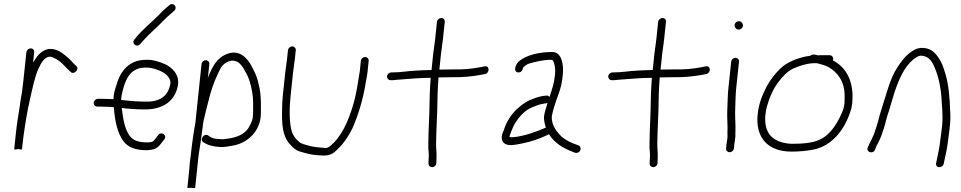

<svg xmlns="http://www.w3.org/2000/svg" viewBox="-20 -756 4806 960"><path d="M111.9 -495 97.8 -361C95.6 -339.7 92.9 -317.3 89.8 -294C85.7 -270.9 80.7 -245.4 78.3 -222C71.5 -179.3 64.3 -136.2 60.1 -96L51 -10C50.6 -5.7 68.7 -10.5 71.2 -11C72.9 -10.5 89.6 -5.9 90 -10L91.9 -28C98.8 -93.6 109.3 -156.6 121.1 -220L124.3 -232C126.3 -244.7 129 -257.3 132.3 -270C142.3 -313.5 153.7 -370.5 171 -410C179.2 -427.1 187.7 -445.4 198.9 -457C202.7 -461.9 217.4 -472 224.5 -472C233.8 -474.3 240.2 -470.6 247.9 -467C280 -454.9 301.5 -426.9 323.5 -405L332.6 -397C348.7 -379 379.5 -409.7 361.7 -426L352.5 -434C341.2 -446.6 327.1 -462 313.6 -473C291.6 -490.9 263.3 -515 222.6 -511C183 -502.4 164.8 -475 145.4 -443L150.9 -495C152 -505.6 144.5 -514 133.9 -514C123.3 -514 113 -505.6 111.9 -495Z M681.2 -536 689.1 -545C711.9 -570.9 733.2 -592.1 760.7 -617C784.2 -638.3 810 -667.9 834 -687L850.6 -702C854.9 -705.3 857.4 -709.8 858 -715.5C859.6 -730.7 841.2 -743.3 826.5 -730L810 -716C798.3 -706 786.1 -694 773.3 -680C736.2 -642.7 692.5 -608.6 660.6 -569L652.6 -559C634.4 -539.6 664.2 -515.3 681.2 -536ZM585.8 -256C586.1 -265.3 587 -273.3 588.3 -280C603 -351.5 626.9 -418 705.8 -418C734.1 -419.7 763.7 -409.5 783.9 -400C806.4 -390.9 839.5 -364.1 830.8 -332C817 -267.9 771.1 -245.1 700 -248C664.5 -248 620.3 -252.3 585.8 -256ZM448.5 -243C447.4 -232.4 455.8 -223 466.4 -223H482.4C493.7 -223 506 -222.7 519.3 -222C527.9 -222 537.9 -221.3 549.1 -220C554.3 -153.5 566.1 -92.5 596.3 -51C619.4 -19.7 656.9 -5 712.5 -5C751.4 -6.8 766.3 -12.8 787.3 -41L801.2 -59C817.9 -79.4 787.2 -101.4 771.5 -81L756.5 -62C743.7 -44.3 740.2 -45.5 715.6 -44C675.2 -44 646 -53 629 -76C603.3 -110.2 595.6 -161.6 588.6 -216C619.8 -211.9 663.9 -209 694.9 -209C787.6 -205.8 853.8 -245.2 869.4 -328C879.3 -382.5 840.3 -420.3 802.7 -436C778.1 -447.2 743.4 -458.6 708.9 -457C628.7 -457 582.3 -403.1 562.9 -333C554 -305.8 548.2 -289.3 547.3 -260C539.3 -260.7 532 -261 525.4 -261C510.8 -261.7 497.8 -262 486.5 -262H470.5C459.9 -262 449.6 -253.6 448.5 -243Z M987.7 -436 956.9 -142C947.6 -90.7 940.1 -39.3 934.1 18L933.5 24C931.5 36.7 929.9 48.3 928.8 59C928.2 71 927.3 82.7 926.1 94C923 124 919.9 154 916.7 184L935.8 183C938.5 183 955.6 184.9 955.7 184L972.8 21C976.5 -3.3 980.8 -31.5 985 -57C987.9 -84.6 992.4 -108.7 995.7 -140C997.6 -152 1000.1 -163.3 1003.2 -174C1011.7 -213.2 1021.3 -245.7 1030.8 -284C1046.3 -338.4 1062.1 -373.3 1083.6 -416C1095.3 -435.4 1114.9 -449.5 1139.5 -453C1150.1 -453 1164.3 -449.9 1171.5 -444C1193.1 -428.6 1207.7 -396.2 1220 -372C1231.8 -344.9 1240.7 -304.4 1244.4 -271C1244.9 -257 1244.9 -257 1245.6 -239.5C1246.4 -219.1 1245.3 -199.3 1244.9 -180C1245 -161.6 1236.8 -142.7 1229.5 -129C1209.6 -85.8 1166.3 -68.5 1113.5 -62C1095 -58.1 1077.4 -60.6 1059.5 -62C1041.6 -63.8 1031.1 -71.8 1020.3 -79C999.2 -91.8 976.8 -57.1 996.7 -45C1018.8 -30.2 1042.5 -23.5 1080.2 -21C1102.4 -19.6 1130.3 -25.4 1150 -29C1219.9 -43.4 1281.5 -100.6 1284.3 -184C1284.9 -231.2 1285.7 -274.2 1277.9 -314L1269 -353C1260.1 -384.2 1252.5 -396.9 1239.3 -423C1220.8 -459.6 1181.2 -509.7 1118.6 -487.5C1064.2 -468.2 1041.2 -422.7 1019.5 -367L1026.7 -436C1027.8 -446.6 1019.3 -455 1008.7 -455C998.1 -455 988.8 -446.6 987.7 -436Z M1419.9 -505 1415.7 -465C1412.9 -438.3 1409.1 -420.7 1406 -391L1393.7 -274C1391.6 -254 1390.5 -230.7 1390.4 -204C1388.4 -136.8 1393.5 -80.3 1422.5 -43C1437.4 -25 1455.7 -4.8 1480.8 2C1507.3 9.8 1534.8 18 1566.9 20C1600.5 22.4 1625.1 25.1 1650.4 6C1688.6 -24.8 1720.1 -68.8 1743.3 -117C1772.8 -184.4 1795.6 -260.8 1809.3 -346C1812.8 -368 1818.6 -392.9 1819.4 -414L1823.4 -452C1824.5 -462.6 1815.9 -471 1805.4 -471C1794.8 -471 1785.5 -462.6 1784.4 -452L1780.3 -413C1780 -404.3 1778.7 -394.7 1776.2 -384L1770.5 -348C1763.6 -305 1757 -269.4 1745 -229C1720.8 -147.6 1685.9 -69.1 1628.5 -24C1621.3 -18.7 1614 -16 1606.7 -16C1575.1 -19.4 1548.3 -19.9 1522.9 -28C1505.4 -33.2 1487.5 -36 1474.9 -47C1460 -60.7 1446.2 -75.4 1439.3 -98C1426 -140.1 1426.3 -213.1 1432.7 -274L1445 -391C1448.1 -420.9 1451.9 -438.3 1454.7 -465L1458.9 -505C1460 -515.3 1451.6 -524 1441.4 -524C1431.3 -524 1421 -515.3 1419.9 -505Z M1933.2 -355H1940.2C1946.2 -355 1953.9 -355.7 1963.4 -357C2018.5 -360.4 2073.2 -367 2133.5 -367C2128.8 -309.2 2127.5 -253.9 2126.8 -198C2125.7 -168 2118.6 -21.1 2122.9 1C2124.9 7.9 2123.4 43.6 2122.5 52L2122.5 62C2123 86.6 2159 85.7 2161.7 60L2161.8 50C2163.2 36.6 2163.1 -1 2161.2 -11C2158.5 -39.2 2165 -170.7 2166.1 -201C2166.8 -256.9 2168 -311 2172.7 -369H2177.7C2201.1 -369.7 2224.1 -370 2246.8 -370C2291.1 -368.7 2342.8 -374.3 2379.9 -381L2406.5 -386C2430.5 -392.7 2427.4 -430.1 2402.4 -424L2375.9 -419C2341.4 -412.2 2292.6 -407.7 2250.9 -409C2227.5 -409 2203.8 -408.7 2179.8 -408H2176.8C2179.1 -430 2179.1 -430 2181.3 -451C2184.7 -494.5 2191.1 -525.6 2195.1 -564L2203.8 -647C2204.9 -657.6 2197.4 -666 2186.8 -666C2176.2 -666 2165.9 -657.6 2164.8 -647L2156.1 -564C2152.1 -525.4 2145.7 -494.8 2142.3 -451C2140 -429 2140 -429 2137.6 -406C2113.8 -406 2082.1 -403.9 2061.2 -403C2019.6 -401.2 1984.3 -394 1944.3 -394H1937.3C1926.7 -394 1916.4 -385.6 1915.3 -375C1914.2 -364.4 1922.6 -355 1933.2 -355Z M2727.4 -271C2722.7 -277 2716.9 -279.3 2710.1 -278L2693.9 -276C2669.3 -271.7 2650.4 -264 2627.7 -255C2604.2 -244.4 2582.8 -227 2565.1 -211C2536.9 -185.4 2511.9 -147.4 2499 -105C2493.3 -92 2486.4 -77.8 2489.4 -61C2492.5 -38 2514.3 -27.7 2544.2 -31C2554.3 -31.7 2570.3 -34.3 2592.1 -39C2637.3 -48.1 2676.7 -62.3 2713.3 -79L2724.9 -85C2751.7 -41.9 2793.7 -15.6 2845.6 4L2855.2 8C2860.4 9.3 2865.6 8.8 2870.8 6.5C2887.4 -0.9 2886.4 -24.8 2872 -29L2861.5 -33C2835.8 -41.9 2810.9 -54.1 2791.3 -70C2767.7 -91.6 2734.6 -129.6 2739.4 -176C2744.7 -203.8 2752.1 -227.8 2761.7 -255C2767.4 -271 2767.4 -271 2773.1 -287C2784.5 -316.8 2790.2 -344.9 2793.9 -381C2799.2 -431.5 2789.9 -496 2741 -496C2676.7 -496 2609.1 -480.7 2573 -448C2559.8 -436.1 2543.2 -397.6 2569.8 -394C2585.1 -391.9 2592.8 -404.8 2595.8 -418L2597 -420C2605.7 -426.7 2612.3 -433.9 2624.9 -438C2658.2 -447.7 2695.5 -457 2735.9 -457C2744.8 -457 2745.8 -452.3 2749.4 -443C2755.1 -425.4 2757.6 -406.2 2755 -382C2750.3 -336.9 2739.7 -307.7 2727.4 -271ZM2717.3 -241C2716.3 -238.3 2715.7 -235.7 2715.4 -233C2709.2 -211.8 2704.3 -199.3 2700.7 -178C2697.5 -159.4 2703.9 -133.7 2709.4 -118C2664.7 -99 2602.3 -74.4 2544.3 -70C2538.3 -69.3 2532.6 -69.7 2527.4 -71C2527.9 -75 2527.9 -75 2528.1 -77C2530.6 -82.3 2533 -88.7 2535.1 -96C2541.1 -109.9 2547.3 -127 2555.8 -141C2576.5 -172.9 2603.2 -203.9 2640 -219C2659.5 -227.2 2673.9 -233.7 2695.8 -237L2712.2 -240C2714.2 -240 2715.9 -240.3 2717.3 -241Z M3039.2 -355H3046.2C3052.2 -355 3059.9 -355.7 3069.4 -357C3124.5 -360.4 3179.2 -367 3239.5 -367C3234.8 -309.2 3233.5 -253.9 3232.8 -198C3231.7 -168 3224.6 -21.1 3228.9 1C3230.9 7.9 3229.4 43.6 3228.5 52L3228.5 62C3229 86.6 3265 85.7 3267.7 60L3267.8 50C3269.2 36.6 3269.1 -1 3267.2 -11C3264.5 -39.2 3271 -170.7 3272.1 -201C3272.8 -256.9 3274 -311 3278.7 -369H3283.7C3307.1 -369.7 3330.1 -370 3352.8 -370C3397.1 -368.7 3448.8 -374.3 3485.9 -381L3512.5 -386C3536.5 -392.7 3533.4 -430.1 3508.4 -424L3481.9 -419C3447.4 -412.2 3398.6 -407.7 3356.9 -409C3333.5 -409 3309.8 -408.7 3285.8 -408H3282.8C3285.1 -430 3285.1 -430 3287.3 -451C3290.7 -494.5 3297.1 -525.6 3301.1 -564L3309.8 -647C3310.9 -657.6 3303.4 -666 3292.8 -666C3282.2 -666 3271.9 -657.6 3270.8 -647L3262.1 -564C3258.1 -525.4 3251.7 -494.8 3248.3 -451C3246 -429 3246 -429 3243.6 -406C3219.8 -406 3188.1 -403.9 3167.2 -403C3125.6 -401.2 3090.3 -394 3050.3 -394H3043.3C3032.7 -394 3022.4 -385.6 3021.3 -375C3020.2 -364.4 3028.6 -355 3039.2 -355Z M3636 -448 3621.8 -313C3618.3 -279.8 3618.5 -248.4 3617 -219C3615 -184 3616.6 -154.6 3617.7 -121.5C3618.2 -108.4 3616.3 -84 3617.8 -74C3617.2 -69 3617.2 -69 3616.2 -59C3614.7 -51.7 3613.7 -44.7 3613 -38L3610.5 -14C3609.4 -3.4 3617.9 5 3628.5 5C3639.1 5 3648.4 -3.4 3649.5 -14L3652 -38C3652.6 -44 3653.6 -50.3 3655 -57C3656.2 -69 3656.2 -69 3657.1 -77C3656.5 -77.7 3656.5 -84.3 3657.2 -97C3658.6 -140.1 3653.8 -177 3656.3 -222C3657.7 -250 3657.5 -281.2 3660.8 -313L3675 -448C3676.1 -458.6 3667.5 -467 3656.9 -467C3646.4 -467 3637.1 -458.6 3636 -448ZM3653.1 -631C3652 -619.9 3661.7 -608 3673.2 -608C3684.5 -608 3693.6 -616.2 3694.8 -627.5C3696 -638.8 3685.9 -650 3674.6 -650C3663.6 -650 3654.3 -641.9 3653.1 -631Z M4062.1 -440C4064.1 -440 4066.4 -439.7 4069 -439C4086.1 -434.6 4105.1 -429.3 4120.2 -422C4168.4 -394.5 4202.7 -349.4 4203.1 -278C4202.9 -250.8 4204.1 -232.7 4195.7 -207C4171.2 -146.5 4136.3 -85.2 4081.2 -59C4045.2 -41 3992.7 -37 3940.9 -37C3924.2 -37 3906.5 -39.7 3887.7 -45C3828.1 -62.6 3799.2 -106.9 3807.3 -184.5C3808.8 -198.2 3811.1 -211 3814.4 -223C3827.5 -269.8 3847.6 -315.4 3874.6 -349C3894.7 -375.1 3915.5 -398.2 3945.3 -413C3978.9 -427 4006.2 -437.4 4046.1 -440ZM4128.3 -480H4078.3C4075.6 -480 4072.9 -479.7 4070.2 -479C4057 -482.9 4042.2 -487.1 4031 -477C4024.3 -476.3 4017.5 -475.3 4010.7 -474C3962.1 -463.5 3915.2 -445 3882.4 -414C3855.5 -387.2 3830 -356 3811.5 -320C3790.8 -277.7 3774.1 -239.5 3768.3 -184C3756.1 -67.5 3820.2 2 3936.8 2C3975.2 2 4014.4 -1.4 4046.8 -8C4140.4 -26.3 4202.7 -107.8 4231.8 -198C4242.3 -226.9 4242.3 -250.8 4242.6 -282C4239.9 -365.5 4204.1 -422.6 4144.6 -454C4145.5 -456.7 4146.1 -458.7 4146.2 -460C4147.3 -470.6 4138.9 -480 4128.3 -480Z M4354.7 -7C4359.6 -20.8 4364.2 -30.9 4371.5 -43C4383.5 -66.7 4390.8 -87.2 4399.6 -115C4408.7 -144.2 4414.1 -173.7 4425.3 -203C4433.1 -227.9 4444.2 -270.2 4453 -296C4475.1 -360.4 4501.7 -423.4 4548.2 -460C4559.8 -468.1 4570.7 -478.7 4588 -477.5C4625.6 -474.8 4642.3 -446 4653.7 -417C4673 -374.1 4686.1 -309.3 4688.3 -251C4690.7 -215.5 4693 -192.3 4692.4 -156C4692 -127.8 4685.8 -93.1 4682.8 -65C4678.3 -21.9 4669.2 20.1 4660.8 59C4654.8 85.3 4692.9 86.8 4698.4 63C4707.6 23 4716.9 -18.4 4721.7 -64C4723.2 -78.7 4725.2 -94 4727.5 -110C4732.4 -143.7 4732.8 -177.4 4730.6 -206C4728.6 -267.7 4723.2 -332.1 4707.8 -384C4696.8 -420.8 4688.1 -447.7 4668.6 -473C4651.4 -496.9 4631.4 -515 4593.1 -516.5C4563.4 -517.6 4544.8 -503.3 4526.4 -490C4502.8 -470.8 4484.4 -446.3 4466.9 -419C4430 -363.7 4411.7 -283.9 4388.2 -212C4375.2 -175.3 4369.5 -138 4355.8 -103C4347.5 -72.3 4330.1 -47.3 4319 -19C4307.8 4.3 4345.5 16.6 4354.7 -7Z"/></svg>

Font: Just Breathe
Style: Obl2
Weight: 400
Foundry: Cannot Into Space Fonts
Version: Version 0.72